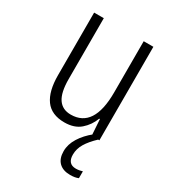

<svg xmlns="http://www.w3.org/2000/svg" viewBox="-183 -629 847 946"><g transform="rotate(30 240.5 -156.0)"><path d="M407 -532V0H363L357 -92H353Q337 -49 303 -19.5Q269 10 213 10Q139 10 104.5 -37.5Q70 -85 70 -176V-532H125V-186Q125 -110 149 -74.5Q173 -39 221 -39Q352 -39 352 -240V-532ZM329 126Q329 179 376 179Q387 179 397 177Q407 175 413 173V212Q404 216 392.5 218Q381 220 367 220Q326 220 303.5 198Q281 176 281 134Q281 95 304.5 57.5Q328 20 367 -11L400 0Q365 33 347 63Q329 93 329 126Z"/></g></svg>

Font: Noto Sans Condensed Light
Style: Regular
Weight: 300
Width: 3
Designer: Monotype Design Team
Foundry: Monotype Imaging Inc.
Version: Version 2.013; ttfautohint (v1.8.4.7-5d5b)